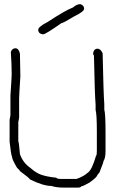

<svg xmlns="http://www.w3.org/2000/svg" viewBox="-20 -896 540 907"><path d="M52.7 -668Q68.4 -668 74.2 -642.6Q76.2 -551.8 76.2 -535.2Q70.3 -444.8 70.3 -431.6V-339.8Q66.4 -320.8 66.4 -318.4V-230.5Q70.3 -216.3 74.2 -168Q87.9 -127.4 125 -101.6Q155.8 -72.8 195.3 -64.5Q221.2 -58.6 246.1 -56.6Q246.1 -52.2 263.7 -50.8H341.8Q375 -62.5 394.5 -80.1Q414.1 -92.3 433.6 -160.2Q437.5 -160.2 437.5 -183.6V-275.4Q437.5 -355.5 431.6 -377V-402.3Q427.7 -445.8 423.8 -634.8Q420.4 -634.8 419.9 -644.5Q423.3 -666 441.4 -666Q454.6 -666 464.8 -644.5Q468.8 -454.6 472.7 -404.3V-378.9Q478.5 -357.4 478.5 -273.4V-181.6Q478.5 -149.4 468.8 -134.8Q468.8 -128.4 453.1 -89.8Q453.1 -84 439.5 -68.4Q437.5 -58.1 402.3 -33.2Q371.6 -15.6 363.3 -15.6Q362.3 -9.8 347.7 -9.8H281.2Q245.6 -9.8 222.7 -17.6Q183.6 -17.6 121.1 -48.8Q121.1 -53.2 74.2 -87.9Q74.2 -90.8 60.5 -103.5Q37.1 -143.1 37.1 -154.3Q31.7 -167 25.4 -226.6V-330.1Q25.4 -332.5 29.3 -351.6V-445.3Q35.2 -531.7 35.2 -544.9Q35.2 -589.8 31.2 -650.4Q37.6 -668 52.7 -668ZM359.9 -876.5Q377.4 -870.1 377.4 -855Q377.4 -841.3 332.5 -819.8Q277.8 -786.6 270 -786.6Q194.8 -733.9 184.1 -733.9H182.1Q160.6 -737.3 160.6 -755.4Q160.6 -769.5 205.6 -792.5Q286.1 -845.7 324.7 -860.8Q342.8 -876.5 359.9 -876.5Z"/></svg>

Font: CEF Fonts CJK Mono
Style: Regular
Weight: 400
Designer: PartyBoss (派对大魔王)
Version: Release 2.25